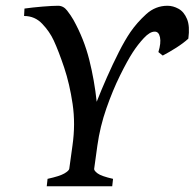

<svg xmlns="http://www.w3.org/2000/svg" viewBox="-20 -650 679 670"><path d="M547.9 -456.1 532.7 -468.3Q542.5 -500 538.3 -520Q534.2 -540 519.5 -539.6Q502.9 -539.6 481.9 -517.1Q460.9 -494.6 442.9 -466.8Q424.3 -438 398.9 -386.7Q373.5 -335.4 351.3 -272Q329.1 -208.5 319.8 -142.1L308.6 -61Q307.6 -54.7 320.6 -44.9Q333.5 -35.2 374.5 -25.9L371.6 0H143.1L146 -25.9Q188.5 -35.2 204.6 -44.7Q220.7 -54.2 221.7 -61L232.9 -142.1Q243.7 -217.3 233.4 -287.1Q223.1 -356.9 203.9 -414.3Q184.6 -471.7 167.5 -508.8Q153.3 -539.6 127.4 -566.9Q101.6 -594.2 64 -594.2L65.4 -620.1Q92.3 -624 128.2 -627Q164.1 -629.9 182.6 -629.9Q201.2 -629.9 214.1 -613.3Q227.1 -596.7 236.3 -580.6Q273.4 -513.7 291.5 -441.4Q309.6 -369.1 317.4 -294.9Q333.5 -335.9 353.5 -381.1Q373.5 -426.3 394.5 -467.8Q415.5 -509.3 435.1 -538.1Q458 -571.3 490.2 -600.6Q522.5 -629.9 564.5 -629.9Q584 -629.9 603 -619.4Q622.1 -608.9 632.6 -583.7Q643.1 -558.6 637.2 -515.1Q620.1 -499.5 595.2 -483.6Q570.3 -467.8 547.9 -456.1Z"/></svg>

Font: Gentium Book Plus
Style: Italic
Weight: 400
Italic angle: -8°
Designer: Victor Gaultney, Annie Olsen, Iska Routamaa, Becca Hirsbrunner
Foundry: SIL International
Version: Version 6.101